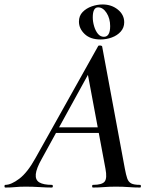

<svg xmlns="http://www.w3.org/2000/svg" viewBox="-58 -841 681 861"><path d="M-34 0Q-38 0 -38 -6Q-38 -12 -34 -12Q-8 -12 28.5 -39.5Q65 -67 101 -132L382 -634Q384 -638 391.5 -637Q399 -636 400 -633L502 -84Q507 -57 512.5 -41Q518 -25 530.5 -18.5Q543 -12 570 -12Q574 -12 574 -6Q574 0 570 0Q545 0 519 -2Q493 -4 462 -4Q432 -4 408 -2Q384 0 359 0Q355 0 355 -6Q355 -12 359 -12Q400 -12 411.5 -27Q423 -42 415 -84L333 -523L379 -583L130 -130Q105 -86 102.5 -60Q100 -34 118.5 -23Q137 -12 175 -12Q179 -12 179 -6Q179 0 174 0Q151 0 119.5 -2Q88 -4 58 -4Q29 -4 10.5 -2Q-8 0 -34 0ZM179 -245 194 -270H411L413 -245ZM393 -664Q347 -664 321.5 -688.5Q296 -713 296 -744Q296 -770 312.5 -787Q329 -804 353.5 -812.5Q378 -821 402 -821Q442 -821 470.5 -798Q499 -775 499 -741Q499 -717 483.5 -699.5Q468 -682 443.5 -673Q419 -664 393 -664ZM408 -676Q436 -676 436 -724Q436 -758 420 -783Q404 -808 382 -808Q358 -808 358 -763Q358 -744 364 -723.5Q370 -703 381 -689.5Q392 -676 408 -676Z"/></svg>

Font: Cormorant Infant Light SemiBold
Style: Italic
Weight: 600
Italic angle: -10°
Version: Version 4.001